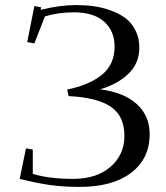

<svg xmlns="http://www.w3.org/2000/svg" viewBox="-20 -731 658 761"><path d="M58.1 -22 83 -143.1 109.9 -138.2V-42Q173.8 -22 270 -22Q362.8 -22 418 -69.8Q473.1 -117.7 473.1 -191.9Q473.1 -272 418.7 -308.3Q364.3 -344.7 252 -350.1L246.1 -376Q334 -394 384 -434.6Q434.1 -475.1 434.1 -546.9Q434.1 -608.4 392.6 -645.3Q351.1 -682.1 273.9 -682.1Q210 -682.1 158.2 -666L116.2 -559.1L87.9 -564L116.2 -707L143.1 -702.1L141.1 -691.9Q215.8 -710.9 282.2 -710.9Q318.4 -710.9 351.6 -706.3Q384.8 -701.7 418.5 -689.7Q452.1 -677.7 476.8 -659.4Q501.5 -641.1 516.8 -610.8Q532.2 -580.6 532.2 -542Q532.2 -480.5 489.7 -439.2Q447.3 -397.9 377 -377Q472.7 -364.3 522.9 -317.9Q573.2 -271.5 573.2 -199.2Q573.2 -102.1 499.8 -46.1Q426.3 9.8 295.9 9.8Q229 9.8 176.8 2.2Q124.5 -5.4 58.1 -22Z"/></svg>

Font: Dehuti Alt
Style: Bold
Weight: 700
Version: Version 1.2